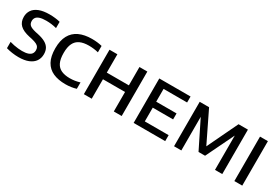

<svg xmlns="http://www.w3.org/2000/svg" viewBox="40 -1410 3205 2226"><g transform="rotate(30 1643.0 -297.0)"><path d="M213.5 7.5Q171.5 7.5 128 1.2Q84.5 -5 47.5 -16V-100.5Q75.5 -92 104.5 -86.5Q133.5 -81 161.2 -78Q189 -75 213.5 -75Q262.5 -75 293 -85.5Q323.5 -96 337.2 -115.5Q351 -135 351 -163Q351 -186.5 341.5 -203Q332 -219.5 308.2 -231.5Q284.5 -243.5 242 -253.5L206.5 -261Q116.5 -280.5 75.5 -321Q34.5 -361.5 34.5 -428.5Q34.5 -480 60.8 -519.2Q87 -558.5 142 -580.5Q197 -602.5 282.5 -602.5Q319.5 -602.5 356.5 -598.2Q393.5 -594 423.5 -586V-502Q390 -511 355 -515.5Q320 -520 284.5 -520Q230.5 -520 198.5 -509.5Q166.5 -499 152.2 -479.8Q138 -460.5 138 -434Q138 -398.5 159.5 -378.8Q181 -359 242 -344.5L277.5 -337Q340 -323.5 378.8 -301.5Q417.5 -279.5 435.8 -247Q454 -214.5 454 -169Q454 -115.5 427 -76Q400 -36.5 346.5 -14.5Q293 7.5 213.5 7.5Z M842 7.5Q745.5 7.5 676.5 -23Q607.5 -53.5 570.2 -120.5Q533 -187.5 533 -296.5Q533 -400.5 570.2 -468.5Q607.5 -536.5 678.2 -569.5Q749 -602.5 849 -602.5Q884.5 -602.5 918.8 -598.8Q953 -595 984.5 -587V-501.5Q953 -509.5 921.2 -513.2Q889.5 -517 856 -517Q786 -517 738.8 -495.2Q691.5 -473.5 667.8 -425.2Q644 -377 644 -297.5Q644 -215.5 667.8 -167.5Q691.5 -119.5 737.8 -98.8Q784 -78 851 -78Q885 -78 917.5 -83Q950 -88 984.5 -98.5V-13Q954 -3.5 917.2 2Q880.5 7.5 842 7.5Z M1086 0V-595H1191.5V-349.5H1487V-595H1592.5V0H1487V-260.5H1191.5V0Z M1752.5 0V-595H2171V-515H1856V-80H2175V0ZM1816.5 -264V-344H2128.5V-264Z M2293.5 0V-595H2419L2626 -169.5H2610L2813.5 -595H2939V0H2841.5V-506H2864L2660 -84.5H2572.5L2363.5 -505.5H2391V0Z M3101 0V-595H3206.5V0Z"/></g></svg>

Font: Encode Sans SC Condensed Thin Medium
Style: Regular
Weight: 500
Version: Version 3.002